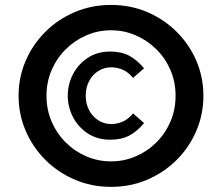

<svg xmlns="http://www.w3.org/2000/svg" viewBox="-20 -731 882 763"><path d="M552.5 -459.5Q525.3 -492.2 494 -509.2Q462.8 -526.2 418.3 -526.2Q366.6 -526.2 328.6 -501Q290.5 -475.7 269.9 -435.8Q249.3 -395.9 249.3 -350.8Q249.3 -306.2 269.9 -266.1Q290.5 -226 328.6 -200.9Q366.6 -175.8 418.3 -175.8Q462.8 -175.8 494 -192.4Q525.3 -209.1 552.5 -241.8L508.7 -280.4Q490.8 -258.1 468.3 -248Q445.7 -238 422.7 -238Q393.8 -238 370.7 -252.9Q347.5 -267.7 334.1 -293.2Q320.7 -318.6 320.7 -350.8Q320.7 -383.2 334.1 -408.7Q347.5 -434.2 370.7 -448.9Q393.8 -463.5 422.7 -463.5Q445.7 -463.5 468.3 -453.6Q490.8 -443.7 508.7 -421.4ZM164.8 -350.3Q164.8 -405.8 185.4 -453.1Q205.9 -500.4 241.8 -535.7Q277.6 -571 323.8 -590.9Q370 -610.7 421.3 -610.7Q472.5 -610.7 518.7 -590.9Q564.9 -571 600.8 -535.7Q636.6 -500.4 657.2 -453.1Q677.7 -405.8 677.7 -350.3Q677.7 -294.9 657.2 -247.4Q636.6 -199.8 600.8 -164.4Q564.9 -129 518.7 -109.4Q472.5 -89.7 421.3 -89.7Q370 -89.7 323.8 -109.4Q277.6 -129 241.8 -164.4Q205.9 -199.8 185.4 -247.4Q164.8 -294.9 164.8 -350.3ZM53.8 -350.3Q53.8 -277.1 81.9 -211.5Q110 -146 160 -95.9Q210.1 -45.9 276.9 -17.2Q343.6 11.6 421.3 11.6Q498.9 11.6 565.7 -17.2Q632.4 -45.9 682.5 -95.9Q732.5 -146 760.4 -211.5Q788.3 -277.1 788.3 -350.3Q788.3 -424 760.4 -489.1Q732.5 -554.3 682.3 -604.3Q632.1 -654.3 565.5 -682.9Q498.9 -711.4 421.3 -711.4Q344 -711.4 277 -682.9Q210.1 -654.3 160 -604.3Q110 -554.3 81.9 -489.1Q53.8 -424 53.8 -350.3Z"/></svg>

Font: Estedad-VF-FD Black
Style: Regular
Weight: 900
Designer: Amin Abedi
Version: Version 4.000